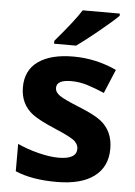

<svg xmlns="http://www.w3.org/2000/svg" viewBox="-55 -808 606 860"><g transform="rotate(5 248.5 -378.0)"><path d="M45.9 -22V-145Q87.4 -125.5 139.4 -112.3Q191.4 -99.1 231 -99.1Q312 -99.1 312 -146Q312 -163.6 296.6 -179.2Q281.2 -194.8 206.1 -226.6Q130.9 -258.3 101.6 -280.8Q44.9 -323.7 44.9 -400.1Q44.9 -476.6 101.3 -516.4Q157.7 -556.2 258.8 -556.2Q359.9 -556.2 453.1 -513.2L408.2 -405.8Q367.2 -423.3 331.5 -434.6Q295.9 -445.8 258.8 -445.8Q192.9 -445.8 192.9 -410.2Q192.9 -390.1 214.1 -375.5Q235.4 -360.8 303.2 -333.5Q371.1 -306.2 400.9 -283.7Q459 -239.7 459 -158.9Q459 -78.1 400.6 -34.2Q342.3 9.8 231.2 9.8Q120.1 9.8 45.9 -22ZM167 -606V-619.1Q251 -716.8 281.7 -766.1H448.7V-755.9Q423.3 -730.5 362.1 -680.4Q300.8 -630.4 266.1 -606Z"/></g></svg>

Font: NotoSans-Bold
Style: Bold
Weight: 700
Designer: Monotype Design team
Foundry: Monotype Imaging Inc.
Version: Version 1.04